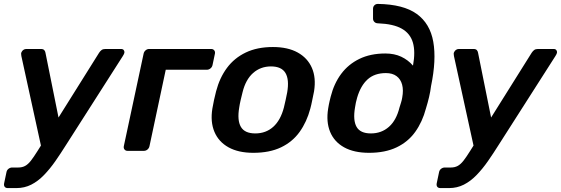

<svg xmlns="http://www.w3.org/2000/svg" viewBox="-41 -770 2863 980"><path d="M-1 190Q-12 190 -17 183.5Q-22 177 -20 166L-8 109Q-6 98 2.5 91.5Q11 85 21 85H52Q72 85 87 77Q102 69 116.5 50.5Q131 32 151 0L465 -501Q471 -510 478 -515Q485 -520 497 -520H577Q586 -520 590.5 -514.5Q595 -509 594 -501Q593 -495 586 -484L296 -30Q269 13 241.5 52.5Q214 92 183.5 123.5Q153 155 118.5 172.5Q84 190 43 190ZM171 -13 68 -484Q65 -498 69 -504Q72 -511 78.5 -515.5Q85 -520 93 -520H168Q180 -520 185 -514Q190 -508 191 -501L268 -119Z M610 0Q600 0 594.5 -7Q589 -14 591 -24L692 -496Q694 -506 702 -513Q710 -520 720 -520H1037Q1047 -520 1052.5 -513Q1058 -506 1056 -496L1044 -439Q1042 -428 1033.5 -421Q1025 -414 1015 -414H805L722 -24Q720 -14 712 -7Q704 0 693 0Z M1252 10Q1176 10 1125.5 -18Q1075 -46 1053.5 -97Q1032 -148 1043 -216Q1046 -234 1051.5 -260Q1057 -286 1062 -304Q1080 -373 1117.5 -423.5Q1155 -474 1213.5 -502Q1272 -530 1352 -530Q1428 -530 1478.5 -502Q1529 -474 1551 -423.5Q1573 -373 1562 -304Q1558 -286 1553 -260Q1548 -234 1543 -216Q1525 -148 1488.5 -97Q1452 -46 1393.5 -18Q1335 10 1252 10ZM1262 -89Q1316 -89 1353.5 -122.5Q1391 -156 1408 -221Q1412 -236 1417 -260Q1422 -284 1425 -299Q1436 -364 1416 -397.5Q1396 -431 1342 -431Q1289 -431 1251 -397.5Q1213 -364 1197 -299Q1193 -284 1187.5 -260Q1182 -236 1180 -221Q1169 -156 1188.5 -122.5Q1208 -89 1262 -89Z M1843 10Q1766 10 1715.5 -18Q1665 -46 1644 -97Q1623 -148 1634 -216Q1636 -227 1637.5 -236Q1639 -245 1641.5 -254.5Q1644 -264 1647 -277Q1664 -344 1700.5 -393Q1737 -442 1793.5 -469.5Q1850 -497 1926 -497Q1972 -497 2007 -480.5Q2042 -464 2067 -435Q2080 -506 2066.5 -552.5Q2053 -599 2010 -623.5Q1967 -648 1888 -651Q1877 -651 1870 -658Q1863 -665 1863 -675V-725Q1863 -736 1870 -743Q1877 -750 1888 -750Q2018 -748 2086 -699Q2154 -650 2170.5 -557Q2187 -464 2159 -330Q2156 -304 2149 -274.5Q2142 -245 2133 -216Q2115 -148 2078.5 -97Q2042 -46 1983.5 -18Q1925 10 1843 10ZM1852 -89Q1906 -89 1944 -122.5Q1982 -156 1998 -221Q2002 -234 2006 -246.5Q2010 -259 2012 -272Q2019 -310 2011.5 -338Q2004 -366 1983 -381.5Q1962 -397 1929 -397Q1871 -397 1835.5 -365Q1800 -333 1782 -272Q1778 -259 1775.5 -246.5Q1773 -234 1771 -221Q1760 -156 1779 -122.5Q1798 -89 1852 -89Z M2207 190Q2196 190 2191 183.5Q2186 177 2188 166L2200 109Q2202 98 2210.5 91.5Q2219 85 2229 85H2260Q2280 85 2295 77Q2310 69 2324.5 50.5Q2339 32 2359 0L2673 -501Q2679 -510 2686 -515Q2693 -520 2705 -520H2785Q2794 -520 2798.5 -514.5Q2803 -509 2802 -501Q2801 -495 2794 -484L2504 -30Q2477 13 2449.5 52.5Q2422 92 2391.5 123.5Q2361 155 2326.5 172.5Q2292 190 2251 190ZM2379 -13 2276 -484Q2273 -498 2277 -504Q2280 -511 2286.5 -515.5Q2293 -520 2301 -520H2376Q2388 -520 2393 -514Q2398 -508 2399 -501L2476 -119Z"/></svg>

Font: Rubik Medium
Style: Italic
Weight: 500
Italic angle: -12°
Designer: Hubert and Fischer
Foundry: Hubert and Fischer
Version: Version 2.300;gftools[0.9.30]